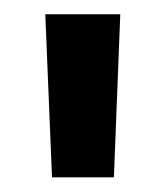

<svg xmlns="http://www.w3.org/2000/svg" viewBox="-20 -736 228 265"><path d="M51.8 -491.2 42.5 -716.3H146L137.2 -491.2Z"/></svg>

Font: DimaFred
Style: Bold
Weight: 800
Designer: R.Balvardi
Foundry: R.Balvardi (r.balvardi@gmail.com)
Version: Version 1.00;August 2, 2018;FontCreator 11.5.0.2427 64-bit